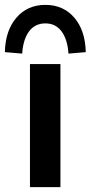

<svg xmlns="http://www.w3.org/2000/svg" viewBox="-55 -768 372 788"><path d="M68 0V-505H193V0ZM36 -548 -35 -554Q-33 -643 12.5 -695.5Q58 -748 131 -748Q205 -748 250 -695.5Q295 -643 297 -554L226 -548Q222 -607 197.5 -639.5Q173 -672 131 -672Q89 -672 64.5 -639.5Q40 -607 36 -548Z"/></svg>

Font: MulishBold
Style: Bold
Weight: 700
Designer: Vernon Adams
Foundry: Vernon Adams
Version: Version 3.602; ttfautohint (v1.8.3)